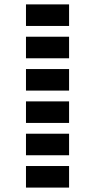

<svg xmlns="http://www.w3.org/2000/svg" viewBox="-20 -850 431 870"><path d="M97.7 -585.9V-683.6H293V-585.9ZM97.7 0V-97.7H293V0ZM97.7 -146.5V-244.1H293V-146.5ZM97.7 -293V-390.6H293V-293ZM97.7 -439.5V-537.1H293V-439.5ZM97.7 -732.4V-830.1H293V-732.4Z"/></svg>

Font: Trigram
Style: Regular
Weight: 400
Designer: GGBotNet
Foundry: GGBotNet
Version: 1.05